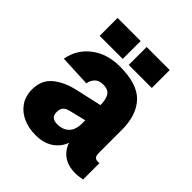

<svg xmlns="http://www.w3.org/2000/svg" viewBox="-200 -855 1000 1000"><g transform="rotate(45 300.0 -355.0)"><path d="M220 12Q171 12 130 -6Q89 -24 64.5 -59Q40 -94 40 -144Q40 -212 85.5 -250Q131 -288 200 -304L350 -338Q350 -377 336.5 -400.5Q323 -424 284 -424Q253 -424 237 -406.5Q221 -389 218 -366L44 -374Q59 -455 122.5 -503.5Q186 -552 280 -552Q409 -552 464.5 -493Q520 -434 520 -326V-158Q520 -136 527 -128Q534 -120 546 -120H560V0Q554 1 539.5 3.5Q525 6 508 6Q454 6 420 -18.5Q386 -43 373 -84Q359 -42 320 -15Q281 12 220 12ZM261 -108Q302 -108 326 -132Q350 -156 350 -204V-226L260 -204Q235 -198 224.5 -186Q214 -174 214 -150Q214 -108 261 -108ZM92 -590V-722H262V-590ZM306 -590V-722H476V-590Z"/></g></svg>

Font: Geist Mono Black
Style: Regular
Weight: 900
Monospace: yes
Designer: Basement.studio, Andrés Briganti, Mateo Zaragoza
Foundry: Basement.studio, Vercel, Andrés Briganti, Guido Ferreyra, Mateo Zaragoza
Version: Version 1.500; ttfautohint (v1.8.4.7-5d5b)